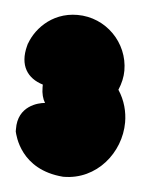

<svg xmlns="http://www.w3.org/2000/svg" viewBox="-36 -814 303 403"><g transform="rotate(5 115.5 -612.5)"><path d="M52 -631C52 -629 52 -627 52 -625C52 -612 55 -601 60 -593C46 -592 3 -582 4 -533C4 -521 4 -528 4 -528C6 -520 21 -449 111 -442H112C182 -442 231 -503 231 -567C231 -589 225 -613 211 -634C217 -648 220 -662 220 -675C220 -734 172 -783 112 -783C55 -783 21 -741 12 -709C1 -667 19 -641 52 -631ZM12 -710C12 -713 14 -719 12 -710Z"/></g></svg>

Font: LS
Style: Bold
Weight: 700
Designer: BSozoo
Foundry: BSozoo
Version: Version 001.000